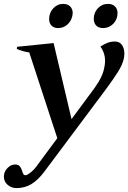

<svg xmlns="http://www.w3.org/2000/svg" viewBox="-21 -727 658 985"><path d="M231 -629Q231 -661 252 -684Q273 -707 303 -707Q326 -707 339 -694Q352 -681 352 -660Q352 -655 350 -645Q344 -618 324 -600.5Q304 -583 277 -583Q256 -583 243.5 -595.5Q231 -608 231 -629ZM460 -630Q460 -662 481 -684.5Q502 -707 533 -707Q556 -707 569 -694Q582 -681 582 -660Q582 -628 560.5 -605.5Q539 -583 508 -583Q485 -583 472.5 -596Q460 -609 460 -630ZM617 -452Q617 -439 614 -425Q607 -395 585 -359.5Q563 -324 523 -270L207 153Q174 197 140 217.5Q106 238 63 238Q38 238 18.5 221.5Q-1 205 -1 180Q-1 172 0 168Q3 149 19.5 133Q36 117 56 117Q73 117 80.5 126Q88 135 93 151Q96 162 99.5 167Q103 172 110 172Q118 172 137.5 156.5Q157 141 173 117L273 -18L129 -458Q98 -462 65 -476L67 -487L254 -506L346 -116L463 -274Q507 -335 514 -381Q518 -397 518 -414Q518 -456 494 -488Q514 -501 531 -507.5Q548 -514 569 -514Q592 -514 604.5 -496.5Q617 -479 617 -452Z"/></svg>

Font: Trirong
Style: Bold Italic
Weight: 700
Italic angle: -12°
Designer: Katatrad Team
Foundry: CadsonDemak
Version: Version 1.001